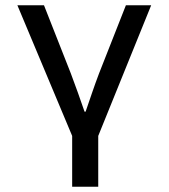

<svg xmlns="http://www.w3.org/2000/svg" viewBox="-20 -509 640 729"><path d="M254 200V7L46 -489H147L249 -230Q263 -193 276 -156.5Q289 -120 301 -85H305Q317 -120 329.5 -156.5Q342 -193 356 -230L458 -489H554L353 7V200Z"/></svg>

Font: Source Code Pro Medium
Style: Regular
Weight: 500
Monospace: yes
Designer: Paul D. Hunt, Teo Tuominen
Foundry: Adobe Systems Incorporated
Version: Version 2.030;PS 1.000;hotconv 16.6.51;makeotf.lib2.5.65220